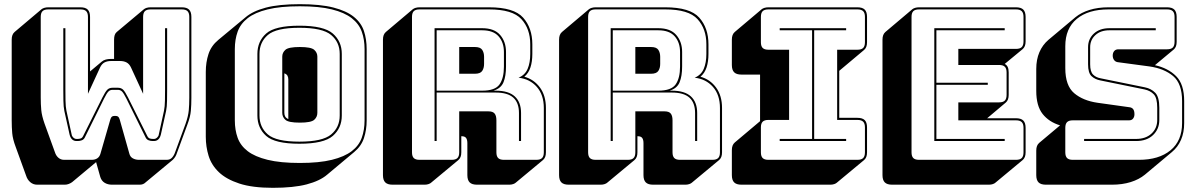

<svg xmlns="http://www.w3.org/2000/svg" viewBox="-20 -765 5703 919"><path d="M544 -345Q560 -345 569.5 -335.5Q579 -326 593 -298L685 -114Q690 -104 697.5 -102Q705 -100 712 -100H717Q725 -100 732 -106.5Q739 -113 740 -121L765 -235Q769 -254 769.5 -284Q770 -314 770 -336V-630H780V-335Q780 -313 779.5 -283Q779 -253 775 -234L750 -121Q746 -105 737.5 -97.5Q729 -90 717 -90H710Q701 -90 691.5 -93.5Q682 -97 677 -107L585 -293Q572 -319 564 -327Q556 -335 544 -335H519Q507 -335 499 -327Q491 -319 478 -293L386 -107Q381 -97 371.5 -93.5Q362 -90 353 -90H346Q334 -90 325.5 -97.5Q317 -105 313 -121L288 -234Q284 -253 283.5 -283Q283 -313 283 -335V-630H293V-336Q293 -314 293.5 -284Q294 -254 298 -235L323 -121Q324 -113 331 -106.5Q338 -100 346 -100H351Q358 -100 365.5 -102Q373 -104 378 -114L470 -298Q484 -326 493.5 -335.5Q503 -345 519 -345ZM701 -720Q682 -720 673.5 -711.5Q665 -703 665 -684V-316L607 -442Q599 -459 586 -466Q573 -473 554 -473H512Q493 -473 480 -466Q467 -459 459 -442L401 -316V-684Q401 -703 392.5 -711.5Q384 -720 365 -720H211Q192 -720 183.5 -711.5Q175 -703 175 -684V-298Q175 -266 177.5 -238.5Q180 -211 193 -174L243 -36Q248 -20 259.5 -10Q271 0 287 0H419Q435 0 446 -7.5Q457 -15 461 -30L508 -193Q511 -203 515.5 -206.5Q520 -210 526 -210H535Q541 -210 545.5 -206.5Q550 -203 553 -193L599 -30Q603 -14 616 -7Q629 0 645 0H778Q794 0 803.5 -10.5Q813 -21 818 -36L868 -172Q881 -209 883.5 -236.5Q886 -264 886 -296V-684Q886 -703 877.5 -711.5Q869 -720 850 -720ZM325 107Q318 112 309 115.5Q300 119 290 119H158Q139 119 125 107Q111 95 105 76L55 -62Q41 -99 38.5 -127.5Q36 -156 36 -189V-575Q36 -588 39.5 -597Q43 -606 50 -612L179 -721Q184 -725 192.5 -727.5Q201 -730 211 -730H365Q389 -730 400 -719Q411 -708 411 -684V-423L467 -470Q475 -477 486.5 -480Q498 -483 512 -483H526V-575Q526 -588 529 -597Q532 -606 538 -611L539 -612L669 -721Q674 -725 682 -727.5Q690 -730 701 -730H850Q874 -730 885 -719Q896 -708 896 -684V-296Q896 -263 893.5 -234.5Q891 -206 877 -169L827 -33Q824 -23 819 -15Q814 -7 807 0L678 107Q672 113 665 116Q658 119 649 119H516Q496 119 481 110Q466 101 460 82L440 11Z M1546 71Q1511 101 1448 117.5Q1385 134 1286 134Q1188 134 1125.5 113.5Q1063 93 1027.5 59Q992 25 978.5 -19Q965 -63 965 -110V-421Q965 -467 978 -506.5Q991 -546 1025 -574L1155 -682Q1190 -712 1252.5 -728.5Q1315 -745 1415 -745Q1513 -745 1575.5 -729Q1638 -713 1673.5 -684.5Q1709 -656 1722 -616.5Q1735 -577 1735 -530V-189Q1735 -143 1722 -104Q1709 -65 1675 -37ZM1725 -189V-530Q1725 -576 1711.5 -613.5Q1698 -651 1663.5 -678Q1629 -705 1568.5 -720Q1508 -735 1415 -735Q1322 -735 1261 -720Q1200 -705 1165.5 -678Q1131 -651 1117.5 -613.5Q1104 -576 1104 -530V-189Q1104 -143 1117.5 -105.5Q1131 -68 1165.5 -41.5Q1200 -15 1261 0Q1322 15 1415 15Q1508 15 1568.5 0Q1629 -15 1663.5 -41.5Q1698 -68 1711.5 -105.5Q1725 -143 1725 -189ZM1616 -212Q1616 -152 1573 -114.5Q1530 -77 1413 -77Q1296 -77 1254 -114.5Q1212 -152 1212 -212V-507Q1212 -567 1254 -604.5Q1296 -642 1413 -642Q1530 -642 1573 -604.5Q1616 -567 1616 -507ZM1222 -212Q1222 -156 1262 -121.5Q1302 -87 1413 -87Q1524 -87 1565 -121.5Q1606 -156 1606 -212V-507Q1606 -563 1565 -597.5Q1524 -632 1413 -632Q1302 -632 1262 -597.5Q1222 -563 1222 -507ZM1331 -225V-494Q1331 -513 1346 -526.5Q1361 -540 1415 -540Q1469 -540 1484 -526.5Q1499 -513 1499 -494V-225Q1499 -205 1484 -191.5Q1469 -178 1415 -178Q1361 -178 1346 -191.5Q1331 -205 1331 -225ZM1341 -225Q1341 -215 1345 -207.5Q1349 -200 1360 -195V-385Q1360 -395 1356 -402.5Q1352 -410 1341 -414Z M2288 -620H2070V-331H2288Q2350 -331 2371 -361Q2392 -391 2392 -446V-516Q2392 -562 2366.5 -591Q2341 -620 2288 -620ZM2178 -540H2253Q2279 -540 2288 -526.5Q2297 -513 2297 -493V-459Q2297 -439 2288 -425.5Q2279 -412 2253 -412H2178ZM2070 -90H2060V-630H2288Q2346 -630 2374 -597.5Q2402 -565 2402 -516V-447Q2402 -401 2390 -371.5Q2378 -342 2342 -331H2353Q2414 -331 2444 -303.5Q2474 -276 2474 -224V-90H2464V-224Q2464 -273 2437 -297.5Q2410 -322 2353 -322H2070ZM2142 0Q2161 0 2169.5 -8.5Q2178 -17 2178 -36V-232H2318Q2339 -232 2347.5 -221.5Q2356 -211 2356 -189V-36Q2356 -17 2364.5 -8.5Q2373 0 2392 0H2547Q2566 0 2574.5 -8.5Q2583 -17 2583 -36V-248Q2583 -311 2549.5 -349Q2516 -387 2462 -393Q2493 -406 2505.5 -435.5Q2518 -465 2518 -507V-553Q2518 -627 2475.5 -673.5Q2433 -720 2321 -720H1988Q1969 -720 1960.5 -711.5Q1952 -703 1952 -684V-36Q1952 -17 1960.5 -8.5Q1969 0 1988 0ZM2174 1 2044 109Q2040 113 2031.5 116Q2023 119 2013 119H1859Q1835 119 1824 108Q1813 97 1813 73V-575Q1813 -588 1816.5 -597Q1820 -606 1827 -612L1956 -721Q1961 -725 1969.5 -727.5Q1978 -730 1988 -730H2321Q2440 -730 2484 -680.5Q2528 -631 2528 -553V-507Q2528 -470 2519 -442.5Q2510 -415 2490 -398H2489Q2536 -385 2564.5 -346Q2593 -307 2593 -248V-36Q2593 -23 2589.5 -14Q2586 -5 2579 1L2449 109Q2445 113 2436.5 116Q2428 119 2418 119H2263Q2239 119 2228 108Q2217 97 2217 73V-80Q2217 -96 2211 -104.5Q2205 -113 2189 -113H2188V-36Q2188 -23 2184.5 -14Q2181 -5 2174 1Z M3131 -620H2913V-331H3131Q3193 -331 3214 -361Q3235 -391 3235 -446V-516Q3235 -562 3209.5 -591Q3184 -620 3131 -620ZM3021 -540H3096Q3122 -540 3131 -526.5Q3140 -513 3140 -493V-459Q3140 -439 3131 -425.5Q3122 -412 3096 -412H3021ZM2913 -90H2903V-630H3131Q3189 -630 3217 -597.5Q3245 -565 3245 -516V-447Q3245 -401 3233 -371.5Q3221 -342 3185 -331H3196Q3257 -331 3287 -303.5Q3317 -276 3317 -224V-90H3307V-224Q3307 -273 3280 -297.5Q3253 -322 3196 -322H2913ZM2985 0Q3004 0 3012.5 -8.5Q3021 -17 3021 -36V-232H3161Q3182 -232 3190.5 -221.5Q3199 -211 3199 -189V-36Q3199 -17 3207.5 -8.5Q3216 0 3235 0H3390Q3409 0 3417.5 -8.5Q3426 -17 3426 -36V-248Q3426 -311 3392.5 -349Q3359 -387 3305 -393Q3336 -406 3348.5 -435.5Q3361 -465 3361 -507V-553Q3361 -627 3318.5 -673.5Q3276 -720 3164 -720H2831Q2812 -720 2803.5 -711.5Q2795 -703 2795 -684V-36Q2795 -17 2803.5 -8.5Q2812 0 2831 0ZM3017 1 2887 109Q2883 113 2874.5 116Q2866 119 2856 119H2702Q2678 119 2667 108Q2656 97 2656 73V-575Q2656 -588 2659.5 -597Q2663 -606 2670 -612L2799 -721Q2804 -725 2812.5 -727.5Q2821 -730 2831 -730H3164Q3283 -730 3327 -680.5Q3371 -631 3371 -553V-507Q3371 -470 3362 -442.5Q3353 -415 3333 -398H3332Q3379 -385 3407.5 -346Q3436 -307 3436 -248V-36Q3436 -23 3432.5 -14Q3429 -5 3422 1L3292 109Q3288 113 3279.5 116Q3271 119 3261 119H3106Q3082 119 3071 108Q3060 97 3060 73V-80Q3060 -96 3054 -104.5Q3048 -113 3032 -113H3031V-36Q3031 -23 3027.5 -14Q3024 -5 3017 1Z M3955 119H3529Q3505 119 3494 108Q3483 97 3483 73V-46Q3483 -59 3486.5 -68Q3490 -77 3497 -83L3618 -185V-408H3529Q3505 -408 3494 -419Q3483 -430 3483 -454V-575Q3483 -588 3486.5 -597Q3490 -606 3497 -612L3626 -721Q3631 -725 3639.5 -727.5Q3648 -730 3658 -730H4084Q4108 -730 4119 -719Q4130 -708 4130 -684V-563Q4130 -550 4126.5 -541Q4123 -532 4116 -526L3997 -426V-201H4084Q4108 -201 4119 -190Q4130 -179 4130 -155V-36Q4130 -23 4126.5 -14Q4123 -5 4116 1L3986 109Q3982 113 3973.5 116Q3965 119 3955 119ZM3658 0H4084Q4103 0 4111.5 -8.5Q4120 -17 4120 -36V-155Q4120 -174 4111.5 -182.5Q4103 -191 4084 -191H3987V-527H4084Q4103 -527 4111.5 -535.5Q4120 -544 4120 -563V-684Q4120 -703 4111.5 -711.5Q4103 -720 4084 -720H3658Q3639 -720 3630.5 -711.5Q3622 -703 3622 -684V-563Q3622 -544 3630.5 -535.5Q3639 -527 3658 -527H3757V-191H3658Q3639 -191 3630.5 -182.5Q3622 -174 3622 -155V-36Q3622 -17 3630.5 -8.5Q3639 0 3658 0ZM4030 -90H3712V-100H3867V-620H3712V-630H4030V-620H3877V-100H4030Z M4714 119H4250Q4226 119 4215 108Q4204 97 4204 73V-575Q4204 -588 4207.5 -597Q4211 -606 4218 -612L4347 -721Q4352 -725 4360.5 -727.5Q4369 -730 4379 -730H4843Q4867 -730 4878 -719Q4889 -708 4889 -684V-567Q4889 -554 4885.5 -545Q4882 -536 4875 -530L4789 -459Q4799 -454 4803.5 -444Q4808 -434 4808 -418V-311Q4808 -298 4804.5 -289Q4801 -280 4794 -274L4705 -199H4843Q4867 -199 4878 -188Q4889 -177 4889 -153V-36Q4889 -23 4885.5 -14Q4882 -5 4875 1L4745 109Q4741 113 4732.5 116Q4724 119 4714 119ZM4843 0Q4862 0 4870.5 -8.5Q4879 -17 4879 -36V-153Q4879 -172 4870.5 -180.5Q4862 -189 4843 -189H4567V-275H4762Q4781 -275 4789.5 -283.5Q4798 -292 4798 -311V-418Q4798 -437 4789.5 -445.5Q4781 -454 4762 -454H4567V-531H4843Q4862 -531 4870.5 -539.5Q4879 -548 4879 -567V-684Q4879 -703 4870.5 -711.5Q4862 -720 4843 -720H4379Q4360 -720 4351.5 -711.5Q4343 -703 4343 -684V-36Q4343 -17 4351.5 -8.5Q4360 0 4379 0ZM4789 -100V-90H4452V-630H4789V-620H4462V-369H4708V-359H4462V-100Z M4986 119Q4962 119 4951 108Q4940 97 4940 73V-44Q4940 -57 4943.5 -66Q4947 -75 4954 -81L5054 -165Q5001 -181 4970.5 -219.5Q4940 -258 4940 -330V-435Q4940 -480 4955 -515Q4970 -550 4998 -574L5128 -683Q5155 -705 5195 -717.5Q5235 -730 5286 -730H5566Q5590 -730 5601 -719Q5612 -708 5612 -684V-565Q5612 -552 5608.5 -543Q5605 -534 5598 -528L5508 -453Q5571 -439 5609.5 -400.5Q5648 -362 5648 -281V-176Q5648 -131 5633 -96Q5618 -61 5589 -37L5460 71Q5432 94 5392 106.5Q5352 119 5302 119ZM5431 0Q5527 0 5582.5 -45.5Q5638 -91 5638 -176V-281Q5638 -365 5595 -401Q5552 -437 5482 -447L5333 -467Q5320 -468 5313 -477Q5306 -486 5306 -499Q5306 -512 5313 -520.5Q5320 -529 5333 -529H5566Q5585 -529 5593.5 -537.5Q5602 -546 5602 -565V-684Q5602 -703 5593.5 -711.5Q5585 -720 5566 -720H5286Q5189 -720 5134 -674.5Q5079 -629 5079 -544V-439Q5079 -355 5121.5 -319Q5164 -283 5234 -273L5384 -252Q5397 -251 5403.5 -243Q5410 -235 5410 -218Q5410 -206 5403.5 -197.5Q5397 -189 5384 -189H5115Q5096 -189 5087.5 -180.5Q5079 -172 5079 -153V-36Q5079 -17 5087.5 -8.5Q5096 0 5115 0ZM5512 -630V-620H5290Q5248 -620 5223 -597Q5198 -574 5198 -539V-457Q5198 -422 5212 -408Q5226 -394 5249 -390L5460 -347Q5490 -341 5509.5 -321Q5529 -301 5529 -249V-191Q5529 -147 5499 -118.5Q5469 -90 5418 -90H5169V-100H5418Q5464 -100 5491.5 -125.5Q5519 -151 5519 -191V-249Q5519 -296 5502.5 -313.5Q5486 -331 5458 -337L5247 -380Q5221 -385 5204.5 -400.5Q5188 -416 5188 -457V-539Q5188 -579 5216 -604.5Q5244 -630 5290 -630Z"/></svg>

Font: Bungee Shade
Style: Regular
Weight: 400
Designer: David Jonathan Ross
Foundry: David Jonathan Ross
Version: Version 1.000;PS 1.0;hotconv 1.0.72;makeotf.lib2.5.5900